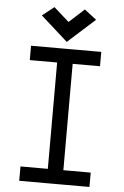

<svg xmlns="http://www.w3.org/2000/svg" viewBox="-66 -1087 732 1133"><g transform="rotate(5 300.0 -520.5)"><path d="M254 0V-800H346V0ZM92 0V-85H508V0ZM92 -715V-800H508V-715ZM300 -841 140 -984 210 -1039 300 -959 390 -1041 461 -986Z"/></g></svg>

Font: Victor Mono SemiBold
Style: Regular
Weight: 600
Monospace: yes
Designer: Rune Bjørnerås
Version: Version 1.561;gftools[0.9.30]